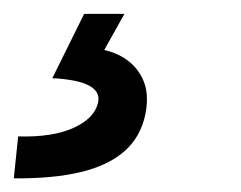

<svg xmlns="http://www.w3.org/2000/svg" viewBox="-77 -20 347 277"><path d="M-57.1 237.3 -50.8 176.8Q-0.5 178.2 29.5 164.3Q59.6 150.4 64.5 127.9Q67.9 112.3 51.5 103.5Q35.2 94.7 -1.5 92.8L44.4 0H102.5L58.1 79.6L53.2 49.8Q78.1 50.3 98.4 61.5Q118.7 72.8 128.7 93.5Q138.7 114.3 132.8 144.5Q126 177.7 102.5 198.2Q79.1 218.8 39.3 228.3Q-0.5 237.8 -57.1 237.3Z"/></svg>

Font: Reddit Sans SemiBold
Style: Italic
Weight: 600
Italic angle: -11.25°
Designer: Stephen Hutchings
Version: Version 1.013